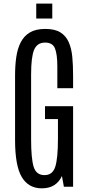

<svg xmlns="http://www.w3.org/2000/svg" viewBox="-20 -1029 488 1058"><path d="M210.4 8.8Q137.2 8.8 100.1 -53.2Q63 -115.2 63 -257.8V-612.3Q63 -668.5 69.8 -715.3Q76.7 -762.2 94.7 -796.9Q112.8 -831.5 145.3 -850.6Q177.7 -869.6 229.5 -869.6Q282.2 -869.6 312.7 -850.6Q343.3 -831.5 358.6 -796.9Q374 -762.2 378.4 -715.1Q382.8 -668 382.8 -611.8V-543H295.9V-664.1Q295.9 -728.5 283.2 -761.5Q270.5 -794.4 228.5 -794.4Q185.1 -794.4 168.2 -755.1Q151.4 -715.8 151.4 -618.7V-261.7Q151.4 -155.3 165.5 -109.6Q179.7 -64 225.6 -64Q269.5 -64 284.4 -109.9Q299.3 -155.8 299.3 -262.7V-373H228V-443.8H382.8V0H332L321.3 -59.1Q306.2 -26.4 278.8 -8.8Q251.5 8.8 210.4 8.8ZM179.7 -926.8V-1009.3H268.1V-926.8Z"/></svg>

Font: AntonioLight
Style: Regular
Weight: 300
Designer: Vernon Adams
Foundry: Vernon Adams
Version: Version 1.002